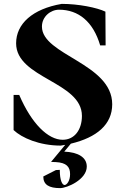

<svg xmlns="http://www.w3.org/2000/svg" viewBox="-20 -736 622 989"><path d="M50 -66C92 -26 183 14 293 14C301 13 308 11 316 10L243 98L268 99C322 102 341 123 341 161C341 195 325 216 313 217C301 217 288 195 288 139L268 140L203 173C203 216 233 233 290 233C325 233 427 189 427 122C427 74 382 48 311 45L345 4C479 -28 558 -95 558 -199C558 -410 196 -452 196 -599C196 -651 241 -686 284 -686C384 -686 460 -625 496 -502H524L523 -676C479 -697 384 -716 298 -716C147 -690 63 -613 63 -513C63 -332 402 -316 402 -139C402 -68 364 -16 303 -16C228 -16 143 -98 79 -247H50Z"/></svg>

Font: Mazius Display
Style: Bold
Weight: 700
Designer: Alberto Casagrande & Collletttivo
Foundry: Collletttivo
Version: Version 2.000;Glyphs 3.2 (3221)